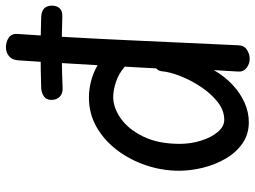

<svg xmlns="http://www.w3.org/2000/svg" viewBox="-130 -742 883 664"><g transform="rotate(-90 312.0 -410.5)"><path d="M435 -791Q437 -812 450 -822Q463 -832 480 -832Q499 -832 513.5 -822Q528 -812 526 -790Q513 -601 504.5 -410.5Q496 -220 487 -30Q487 -9 472 1Q457 11 440 11Q423 11 409 0.5Q395 -10 396 -29Q397 -42 397.5 -53.5Q398 -65 399 -79Q400 -93 401 -113Q379 -75 350 -48Q321 -21 288 -6.5Q255 8 221 8Q179 8 147.5 -14Q116 -36 95 -72Q74 -108 63.5 -150.5Q53 -193 53 -233Q53 -292 72 -348Q91 -404 125 -448.5Q159 -493 205 -519Q251 -545 306 -545Q333 -545 361.5 -538Q390 -531 418 -515Q421 -561 423.5 -607.5Q426 -654 429 -700.5Q432 -747 435 -791ZM146 -231Q146 -193 157 -157.5Q168 -122 187 -99.5Q206 -77 229 -77Q262 -77 291 -100Q320 -123 343 -157.5Q366 -192 380.5 -229Q395 -266 397 -293Q398 -299 400 -303.5Q402 -308 407 -312L413 -421Q389 -442 360 -451.5Q331 -461 308 -461Q271 -461 233.5 -434.5Q196 -408 171 -356.5Q146 -305 146 -231ZM339 -636Q321 -635 309.5 -645.5Q298 -656 298 -675Q298 -692 310 -700.5Q322 -709 339 -710Q368 -711 399 -711.5Q430 -712 462 -712Q494 -712 525 -711.5Q556 -711 585 -710Q605 -709 614.5 -699.5Q624 -690 624 -673Q624 -656 614.5 -646Q605 -636 585 -637Q556 -638 525 -638.5Q494 -639 462 -639Q430 -639 399 -638Q368 -637 339 -636Z"/></g></svg>

Font: Playpen Sans Thai
Style: Regular
Weight: 400
Designer: Sirin Gunkloy, Laura Meseguer, Veronika Burian, José Scaglione
Foundry: TypeTogether
Version: Version 2.000